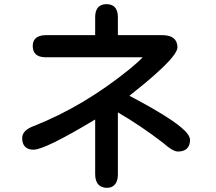

<svg xmlns="http://www.w3.org/2000/svg" viewBox="-20 -813 1040 925"><path d="M438.5 -237.3Q196.3 -91.8 141.6 -91.8Q115.2 -91.8 101.1 -106Q86.9 -120.1 86.9 -147.5Q86.9 -185.5 143.6 -206.1Q383.8 -300.8 607.4 -482.4Q653.3 -520.5 667 -537.1H200.2Q167 -537.1 151.4 -552.7Q137.7 -566.4 137.7 -590.8Q137.7 -628.9 171.9 -639.6Q183.6 -643.6 200.2 -643.6H438.5V-731.4Q438.5 -762.7 454.1 -779.3Q468.8 -793 493.2 -793Q517.6 -793 532.2 -779.3Q547.9 -762.7 547.9 -731.4V-643.6H761.7Q818.4 -643.6 831.1 -607.4Q835 -596.7 835 -585Q835 -550.8 732.4 -459Q681.6 -413.1 603.5 -351.6Q811.5 -242.2 870.1 -183.6Q895.5 -158.2 895.5 -138.7Q895.5 -112.3 880.9 -97.7Q866.2 -83 836.9 -83Q812.5 -83 766.6 -124Q659.2 -207 547.9 -271.5V26.4Q547.9 76.2 514.6 88.9Q505.9 91.8 494.1 91.8Q469.7 91.8 455.1 77.1Q438.5 60.5 438.5 26.4Z"/></svg>

Font: FakePearl
Style: SemiBold
Weight: 400
Version: Version 1.2